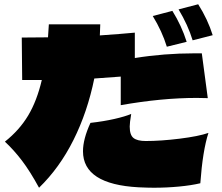

<svg xmlns="http://www.w3.org/2000/svg" viewBox="-20 -878 1040 900"><path d="M883 -689Q861 -761 817 -834L909 -858Q954 -787 977 -713ZM762 -659Q740 -731 696 -803L788 -827Q831 -758 855 -682ZM546 -519 422 -510Q390 -353 324.5 -222Q259 -91 163 2Q121 -75 83 -125Q45 -175 3 -214Q71 -268 112 -336.5Q153 -405 176 -503H84L82 -702L205 -703L209 -764H450Q450 -746 448 -712Q550 -719 612 -725V-606Q750 -628 890 -628H926L954 -418Q937 -419 902 -419Q738 -419 546 -385ZM588 -285Q588 -245 606 -231Q624 -217 663 -217Q734 -217 822.5 -228Q911 -239 957 -255Q930 -171 919 -19Q877 -9 819 -3.5Q761 2 701 2Q674 2 630 0Q369 -14 369 -169Q369 -226 404 -302Q466 -309 516.5 -320.5Q567 -332 595 -344Q588 -302 588 -285Z"/></svg>

Font: Dela Gothic One
Style: Regular
Weight: 400
Designer: aratakana
Foundry: aratakana
Version: Version 1.004